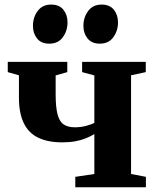

<svg xmlns="http://www.w3.org/2000/svg" viewBox="-20 -796 664 816"><path d="M300 0V-44.5L381 -56.5V-226Q365 -216.5 344.8 -208.2Q324.5 -200 299.8 -195.5Q275 -191 244.5 -191Q183.5 -191 142.5 -210.8Q101.5 -230.5 81 -272.8Q60.5 -315 60.5 -381.5V-476L13 -489.5V-533H266V-489.5L216.5 -475.5V-395.5Q216.5 -341 224.5 -310.2Q232.5 -279.5 250.5 -267.2Q268.5 -255 298.5 -255Q323 -255 345.8 -261Q368.5 -267 381 -274V-475.5L329 -489.5V-533H599.5V-489.5L537 -476V-56.5L600 -44.5V0ZM189 -610.5Q155 -610.5 137.5 -632.5Q120 -654.5 120 -686Q120 -722.5 140.2 -749.5Q160.5 -776.5 197 -776.5H198Q232 -776.5 249.5 -754.5Q267 -732.5 267 -701Q267 -665.5 247.2 -638Q227.5 -610.5 190 -610.5ZM403.5 -610.5Q370 -610.5 352.2 -632.5Q334.5 -654.5 334.5 -686Q334.5 -722.5 354.8 -749.5Q375 -776.5 412 -776.5H412.5Q446.5 -776.5 464 -754.5Q481.5 -732.5 481.5 -701Q481.5 -665.5 461.8 -638Q442 -610.5 404.5 -610.5Z"/></svg>

Font: Merriweather 72pt ExtraBold
Style: Regular
Weight: 800
Version: Version 2.100